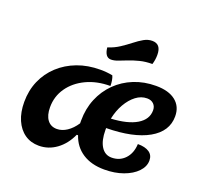

<svg xmlns="http://www.w3.org/2000/svg" viewBox="-147 -1043 1335 1245"><g transform="rotate(20 521.0 -420.5)"><path d="M239 25Q183 25 141.5 -4Q100 -33 77 -86Q54 -139 54 -210Q54 -290 83 -356.5Q112 -423 165 -472Q218 -521 289.5 -548Q361 -575 447 -575Q494 -575 532 -567Q544 -539 544 -498Q451 -498 378.5 -463.5Q306 -429 264.5 -369.5Q223 -310 223 -235Q223 -179 246.5 -148Q270 -117 312 -117Q347 -117 381 -139.5Q415 -162 442 -203Q442 -213 442 -223Q442 -304 470.5 -373Q499 -442 550.5 -493Q602 -544 671.5 -572Q741 -600 823 -600Q910 -600 958 -562Q1006 -524 1006 -456Q1006 -352 901.5 -293Q797 -234 611 -232Q611 -226 611 -219Q611 -146 637 -105Q663 -64 709 -64Q765 -64 801 -102.5Q837 -141 840 -205Q891 -205 919 -186Q947 -167 947 -130Q947 -88 913 -52.5Q879 -17 821 4Q763 25 691 25Q601 25 540.5 -14.5Q480 -54 456 -126H447Q415 -55 360 -15Q305 25 239 25ZM796 -504Q755 -504 719.5 -477Q684 -450 657.5 -404Q631 -358 619 -300Q733 -306 795.5 -343.5Q858 -381 858 -444Q858 -471 841 -487.5Q824 -504 796 -504ZM488 -660Q446 -660 439 -726Q483 -740 518 -763Q553 -786 583.5 -810Q614 -834 642 -850Q670 -866 700 -866Q761 -866 761 -791Q761 -757 751 -725Q704 -725 665 -715Q626 -705 594 -692.5Q562 -680 536 -670Q510 -660 488 -660Z"/></g></svg>

Font: Lemonada SemiBold
Style: Regular
Weight: 600
Designer: Mohamed Gaber (Arabic), Eduardo Tunni (Latin)
Foundry: Kief Type Foundry
Version: Version 4.005; ttfautohint (v1.8.3)